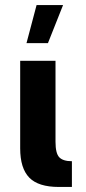

<svg xmlns="http://www.w3.org/2000/svg" viewBox="-20 -741 340 761"><path d="M213 0Q132 0 96 -37Q60 -74 60 -153V-500H200V-179Q200 -133 215 -117.5Q230 -102 265 -102V0ZM125 -721H230L170 -570H85Z"/></svg>

Font: Moderustic SemiBold
Style: Regular
Weight: 600
Designer: Tural Alisoy
Foundry: TAFT Foundry
Version: Version 2.120